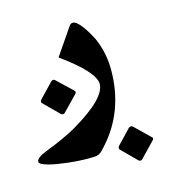

<svg xmlns="http://www.w3.org/2000/svg" viewBox="-121 -415 757 806"><g transform="rotate(-15 257.5 -11.5)"><path d="M463.4 222.2Q466.8 225.1 466.8 228.5Q466.8 231.9 462.4 236.3Q446.8 252.4 430.9 269Q415 285.6 399.4 301.8Q396 304.7 392.1 304.7Q388.2 304.7 383.8 301.8L319.8 237.8Q316.9 234.4 316.9 230.5Q316.9 225.1 321.8 220.2Q335.9 205.1 351.1 189.7Q366.2 174.3 380.4 158.7Q385.3 155.3 389.6 155.3Q394 155.3 397.9 158.7ZM199.7 -50.8Q203.1 -47.4 203.1 -43.9Q203.1 -39.1 199.2 -36.1Q184.6 -21 167.2 -3.2Q149.9 14.6 135.3 29.8Q132.3 32.2 127.4 32.2Q123 32.2 120.1 29.8L55.7 -34.2Q51.8 -37.6 51.8 -42Q51.8 -46.9 57.1 -52.2Q71.3 -67.4 86.7 -83Q102.1 -98.6 116.2 -113.8Q121.1 -117.7 125 -117.7Q129.4 -117.7 133.3 -113.8ZM371.1 -96.2Q371.1 85 256.8 209.5Q247.6 219.7 241.5 225.6Q235.4 231.4 228.5 234.6Q221.7 237.8 212.2 238.8Q202.6 239.7 186.5 239.7Q165 239.7 140.9 238.3Q116.7 236.8 93.3 234.1Q69.8 231.4 48.6 227.8Q27.3 224.1 11 219.5Q-5.4 214.8 -14.9 209.7Q-24.4 204.6 -24.4 199.2Q-24.4 181.6 17.6 165Q60.5 148.4 95.9 132.3Q131.3 116.2 161.1 99.1H160.6Q309.6 11.2 309.6 -51.3Q309.6 -76.2 275.4 -114.3Q241.2 -152.3 171.4 -202.6L250 -317.4Q256.8 -328.1 266.1 -328.1Q274.4 -328.1 283.7 -320.6Q293 -313 303 -300Q313 -287.1 323 -270.5Q333 -253.9 342.3 -235.4Q371.1 -169.9 371.1 -96.2Z"/></g></svg>

Font: XB Zar
Style: Bold
Weight: 700
Designer: Behnam
Foundry: Irmug
Version: Version 8.005 2009